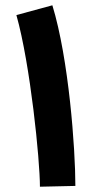

<svg xmlns="http://www.w3.org/2000/svg" viewBox="-20 -703 362 726"><path d="M265 0C265 -142 240 -481 178 -683L42 -646C95 -458 131 -97 131 3Z"/></svg>

Font: Noto Sans Arabic UI Cn
Style: Bold
Weight: 700
Width: 3
Designer: Monotype Design Team, Nadine Chahine and Nizar Qandah
Foundry: Monotype Imaging Inc.
Version: Version 2.010